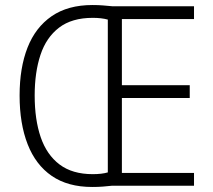

<svg xmlns="http://www.w3.org/2000/svg" viewBox="-20 -739 848 764"><path d="M348 -719Q371 -719 389 -717.5Q407 -716 428 -714H752V-663H465V-400H735V-349H465V-51H752V0H426Q408 2 389 3.5Q370 5 347 5Q250 5 186 -39Q122 -83 90 -165Q58 -247 58 -359Q58 -469 89.5 -549.5Q121 -630 185.5 -674.5Q250 -719 348 -719ZM349 -668Q266 -668 215 -629Q164 -590 141 -520.5Q118 -451 118 -359Q118 -263 142 -193Q166 -123 217 -84.5Q268 -46 349 -46Q385 -46 409 -53V-661Q384 -668 349 -668Z"/></svg>

Font: Noto Sans Myanmar SemiCondensed Light
Style: Regular
Weight: 300
Width: 4
Designer: Monotype Design Team
Foundry: Monotype Imaging Inc.
Version: Version 2.107; ttfautohint (v1.8.4.7-5d5b)